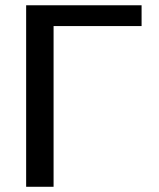

<svg xmlns="http://www.w3.org/2000/svg" viewBox="-20 -715 607 735"><path d="M80.1 0V-694.8H522V-615.2H185.1V0Z"/></svg>

Font: CMU Bright
Style: SemiBold
Weight: 600
Version: Version 0.7.0